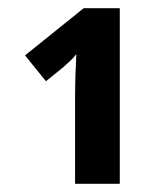

<svg xmlns="http://www.w3.org/2000/svg" viewBox="-20 -864 403 468"><path d="M272 -844V-416H163V-630Q163 -652 164 -683.5Q165 -715 166 -732Q160 -724 150.5 -715Q141 -706 134 -700L92 -666L41 -729L184 -844Z"/></svg>

Font: Noto Sans SemiCondensed
Style: Bold
Weight: 700
Width: 4
Designer: Monotype Design Team
Foundry: Monotype Imaging Inc.
Version: Version 2.013; ttfautohint (v1.8.4.7-5d5b)